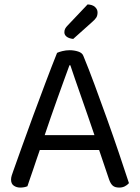

<svg xmlns="http://www.w3.org/2000/svg" viewBox="-20 -840 632 868"><path d="M428 -162H160Q153 -142 145 -118.5Q137 -95 129.5 -72.5Q122 -50 115 -30.5Q108 -11 104 2Q90 8 71 8Q55 8 42.5 -0.5Q30 -9 30 -28Q30 -37 33 -46.5Q36 -56 40 -67Q55 -109 78.5 -175Q102 -241 129.5 -315.5Q157 -390 185.5 -465.5Q214 -541 238 -601Q246 -605 262 -609Q278 -613 295 -613Q315 -613 333.5 -607Q352 -601 357 -587Q381 -529 408.5 -454.5Q436 -380 464 -302Q492 -224 517.5 -148.5Q543 -73 563 -12Q555 -3 544 2.5Q533 8 519 8Q500 8 490 -0.5Q480 -9 473 -29ZM294 -545Q283 -515 269 -476.5Q255 -438 240 -396Q225 -354 210 -311Q195 -268 182 -229H407Q392 -274 376 -319.5Q360 -365 345.5 -407Q331 -449 318.5 -484.5Q306 -520 298 -545ZM376 -820Q398 -819 409.5 -808.5Q421 -798 421 -784Q421 -770 415.5 -761Q410 -752 396 -740L311 -664Q292 -666 281.5 -674Q271 -682 271 -694Q271 -704 275 -711Q279 -718 285 -724Z"/></svg>

Font: Baloo 2
Style: Regular
Weight: 400
Designer: Sarang Kulkarni and Ek Type
Foundry: Ek Type
Version: Version 1.640;hotconv 1.0.111;makeotfexe 2.5.65597; ttfautoh